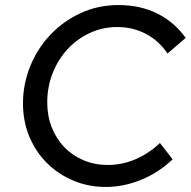

<svg xmlns="http://www.w3.org/2000/svg" viewBox="-20 -729 755 760"><path d="M407 -76Q463 -76 516 -98.5Q569 -121 613 -163Q625 -147 638 -131Q651 -115 663 -98Q607 -45 538 -17Q469 11 399 11Q330 11 270.5 -14Q211 -39 166.5 -83Q122 -127 96.5 -187.5Q71 -248 71 -320Q71 -396 99.5 -466.5Q128 -537 179 -591Q230 -645 299 -677Q368 -709 449 -709Q535 -709 602.5 -675.5Q670 -642 715 -579Q697 -563 679 -548Q661 -533 643 -517Q611 -566 559 -594Q507 -622 444 -622Q386 -622 335.5 -598.5Q285 -575 247.5 -534.5Q210 -494 188.5 -439.5Q167 -385 167 -324Q167 -270 185 -224.5Q203 -179 235 -146Q267 -113 311 -94.5Q355 -76 407 -76Z"/></svg>

Font: Rosa Sans
Style: Italic
Weight: 400
Italic angle: -12°
Designer: Pentagram / MCKL
Foundry: Pentagram / MCKL
Version: Version 1.005;September 16, 2019;FontCreator 11.5.0.2425 64-